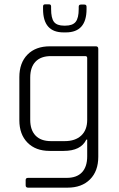

<svg xmlns="http://www.w3.org/2000/svg" viewBox="-20 -723 546 883"><path d="M381 -172V-456Q381 -465 372 -465H214Q168 -465 143.5 -439.5Q119 -414 119 -366V-172Q119 -125 143.5 -99.5Q168 -74 214 -74H278Q326 -74 353.5 -99.5Q381 -125 381 -172ZM273 -29H208Q144 -29 106.5 -67Q69 -105 69 -170V-368Q69 -434 106.5 -472Q144 -510 209 -510H421Q432 -510 432 -498V-2Q432 64 394 102Q356 140 291 140H109Q98 140 98 129V105Q98 95 109 95H287Q333 95 357 69.5Q381 44 381 -4V-81H377Q352 -29 273 -29ZM178 -681V-693Q178 -703 187 -703H206Q215 -703 215 -693V-682Q215 -639 228.5 -622Q242 -605 275 -605H280Q314 -605 328 -622.5Q342 -640 342 -682V-692Q342 -702 352 -702H368Q378 -702 378 -692V-681Q378 -574 283 -574H272Q178 -574 178 -681Z"/></svg>

Font: Rajdhani
Style: Regular
Weight: 400
Designer: Satya Rajpurohit, Jyotish Sonowal
Foundry: Indian Type Foundry
Version: Version 1.201;PS 1.0;hotconv 1.0.78;makeotf.lib2.5.61930; tt